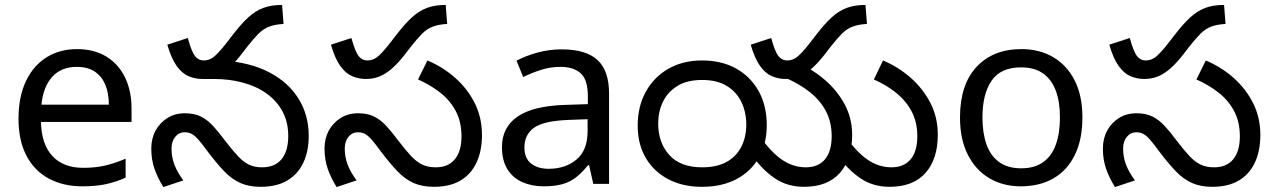

<svg xmlns="http://www.w3.org/2000/svg" viewBox="-20 -745 5162 778"><path d="M292 -546Q361 -546 410.5 -516Q460 -486 486.5 -431.5Q513 -377 513 -304V-251H146Q148 -160 192.5 -112.5Q237 -65 317 -65Q368 -65 407.5 -74.5Q447 -84 489 -102V-25Q448 -7 408 1.5Q368 10 313 10Q237 10 178.5 -21Q120 -52 87.5 -113.5Q55 -175 55 -264Q55 -352 84.5 -415Q114 -478 167.5 -512Q221 -546 292 -546ZM291 -474Q228 -474 191.5 -433.5Q155 -393 148 -321H421Q421 -367 407 -401Q393 -435 364.5 -454.5Q336 -474 291 -474Z M1036 12Q989 12 954 -3.5Q919 -19 888 -51.5Q857 -84 820 -133Q799 -162 784.5 -178.5Q770 -195 757.5 -202Q745 -209 728 -209Q705 -209 690 -190.5Q675 -172 675 -143Q675 -108 687 -77Q699 -46 723 -14L642 13Q620 -22 606.5 -59.5Q593 -97 593 -143Q593 -184 610.5 -216Q628 -248 658.5 -267Q689 -286 729 -286Q768 -286 794.5 -272.5Q821 -259 843.5 -234.5Q866 -210 892 -175Q922 -136 944.5 -112Q967 -88 989.5 -77.5Q1012 -67 1042 -67Q1094 -67 1121 -100Q1148 -133 1148 -194Q1148 -250 1125 -293Q1102 -336 1061 -365.5Q1020 -395 965 -410Q910 -425 846 -425H802L880 -500Q992 -493 1070 -452.5Q1148 -412 1189.5 -345.5Q1231 -279 1231 -194Q1231 -132 1209 -85.5Q1187 -39 1144 -13.5Q1101 12 1036 12ZM800 -425Q771 -425 744.5 -436Q718 -447 696 -477.5Q674 -508 658 -564L741 -591Q756 -536 770 -518Q784 -500 806 -500Q826 -500 843.5 -512.5Q861 -525 893 -565L924 -605Q958 -649 986.5 -675Q1015 -701 1047 -713Q1079 -725 1123 -725L1129 -648Q1094 -646 1070.5 -637Q1047 -628 1027.5 -608.5Q1008 -589 982 -556L959 -526Q931 -490 906 -468Q881 -446 855.5 -435.5Q830 -425 800 -425Z M1463 -425Q1434 -425 1407.5 -436Q1381 -447 1359 -477.5Q1337 -508 1321 -564L1404 -591Q1419 -536 1433 -518Q1447 -500 1469 -500Q1489 -500 1506.5 -512.5Q1524 -525 1556 -565L1587 -605Q1621 -649 1649.5 -675Q1678 -701 1710 -713Q1742 -725 1786 -725L1792 -648Q1757 -646 1733.5 -637Q1710 -628 1690.5 -608.5Q1671 -589 1645 -556L1622 -526Q1594 -490 1569 -468Q1544 -446 1518.5 -435.5Q1493 -425 1463 -425ZM1738 12Q1691 12 1656 -3.5Q1621 -19 1590 -51.5Q1559 -84 1522 -133Q1501 -162 1486.5 -178.5Q1472 -195 1459.5 -202Q1447 -209 1430 -209Q1407 -209 1392 -190.5Q1377 -172 1377 -143Q1377 -108 1389 -77Q1401 -46 1425 -14L1344 13Q1322 -22 1308.5 -59.5Q1295 -97 1295 -143Q1295 -184 1312.5 -216Q1330 -248 1360.5 -267Q1391 -286 1431 -286Q1470 -286 1496.5 -272.5Q1523 -259 1545.5 -234.5Q1568 -210 1594 -175Q1624 -136 1646 -112.5Q1668 -89 1691 -78Q1714 -67 1746 -67Q1796 -67 1823 -99.5Q1850 -132 1850 -193Q1850 -251 1827 -294.5Q1804 -338 1764 -369.5Q1724 -401 1674 -423L1712 -500Q1774 -474 1824 -430Q1874 -386 1903.5 -327.5Q1933 -269 1933 -198Q1933 -133 1910.5 -85.5Q1888 -38 1845 -13Q1802 12 1738 12Z M2256 -545Q2354 -545 2401 -502Q2448 -459 2448 -365V0H2384L2367 -76H2363Q2340 -47 2315.5 -27.5Q2291 -8 2259.5 1Q2228 10 2183 10Q2135 10 2096.5 -7Q2058 -24 2036 -59.5Q2014 -95 2014 -149Q2014 -229 2077 -272.5Q2140 -316 2271 -320L2362 -323V-355Q2362 -422 2333 -448Q2304 -474 2251 -474Q2209 -474 2171 -461.5Q2133 -449 2100 -433L2073 -499Q2108 -518 2156 -531.5Q2204 -545 2256 -545ZM2282 -259Q2182 -255 2143.5 -227Q2105 -199 2105 -148Q2105 -103 2132.5 -82Q2160 -61 2203 -61Q2271 -61 2316 -98.5Q2361 -136 2361 -214V-262Z M2564 -236Q2564 -314 2597 -373.5Q2630 -433 2688.5 -466.5Q2747 -500 2825 -500Q2904 -500 2962.5 -467.5Q3021 -435 3054 -376Q3087 -317 3087 -237Q3087 -163 3055 -106.5Q3023 -50 2964 -19Q2905 12 2825 12Q2746 12 2687.5 -19Q2629 -50 2596.5 -105.5Q2564 -161 2564 -236ZM2647 -245Q2647 -167 2692 -117Q2737 -67 2825 -67Q2885 -67 2924.5 -89Q2964 -111 2984 -150.5Q3004 -190 3004 -240Q3004 -290 2984.5 -331Q2965 -372 2925.5 -396.5Q2886 -421 2825 -421Q2764 -421 2724.5 -396.5Q2685 -372 2666 -332Q2647 -292 2647 -245ZM3238 12Q3171 12 3120.5 -22Q3070 -56 3031 -111L3071 -176Q3099 -139 3126.5 -115Q3154 -91 3183.5 -79Q3213 -67 3245 -67Q3296 -67 3323 -99.5Q3350 -132 3350 -193Q3350 -251 3326.5 -295Q3303 -339 3262.5 -371Q3222 -403 3171 -426L3208 -492Q3270 -466 3321 -422.5Q3372 -379 3402.5 -322.5Q3433 -266 3433 -199Q3433 -100 3383 -44Q3333 12 3238 12ZM3585 12Q3518 12 3467.5 -22Q3417 -56 3378 -111L3418 -176Q3446 -139 3473.5 -115Q3501 -91 3530.5 -79Q3560 -67 3592 -67Q3643 -67 3670 -99.5Q3697 -132 3697 -193Q3697 -251 3673.5 -294.5Q3650 -338 3610.5 -369.5Q3571 -401 3521 -423L3558 -500Q3620 -474 3670 -430Q3720 -386 3750 -328Q3780 -270 3780 -199Q3780 -100 3730 -44Q3680 12 3585 12ZM3164 -425Q3135 -425 3108.5 -436Q3082 -447 3060 -477.5Q3038 -508 3022 -564L3105 -591Q3120 -536 3134 -518Q3148 -500 3170 -500Q3190 -500 3207.5 -512.5Q3225 -525 3257 -565L3288 -605Q3322 -649 3350.5 -675Q3379 -701 3411 -713Q3443 -725 3487 -725L3493 -648Q3458 -646 3434.5 -637Q3411 -628 3391.5 -608.5Q3372 -589 3346 -556L3323 -526Q3295 -490 3270 -468Q3245 -446 3219.5 -435.5Q3194 -425 3164 -425Z M4366 -269Q4366 -180 4335.5 -117.5Q4305 -55 4249 -22.5Q4193 10 4116 10Q4045 10 3989.5 -22.5Q3934 -55 3902 -117.5Q3870 -180 3870 -269Q3870 -402 3937 -474Q4004 -546 4119 -546Q4192 -546 4247.5 -513.5Q4303 -481 4334.5 -419.5Q4366 -358 4366 -269ZM3961 -269Q3961 -206 3977.5 -159.5Q3994 -113 4029 -88Q4064 -63 4118 -63Q4172 -63 4207 -88Q4242 -113 4258.5 -159.5Q4275 -206 4275 -269Q4275 -333 4258 -378Q4241 -423 4206.5 -447.5Q4172 -472 4117 -472Q4035 -472 3998 -418Q3961 -364 3961 -269Z M4617 -425Q4588 -425 4561.5 -436Q4535 -447 4513 -477.5Q4491 -508 4475 -564L4558 -591Q4573 -536 4587 -518Q4601 -500 4623 -500Q4643 -500 4660.5 -512.5Q4678 -525 4710 -565L4741 -605Q4775 -649 4803.5 -675Q4832 -701 4864 -713Q4896 -725 4940 -725L4946 -648Q4911 -646 4887.5 -637Q4864 -628 4844.5 -608.5Q4825 -589 4799 -556L4776 -526Q4748 -490 4723 -468Q4698 -446 4672.5 -435.5Q4647 -425 4617 -425ZM4892 12Q4845 12 4810 -3.5Q4775 -19 4744 -51.5Q4713 -84 4676 -133Q4655 -162 4640.5 -178.5Q4626 -195 4613.5 -202Q4601 -209 4584 -209Q4561 -209 4546 -190.5Q4531 -172 4531 -143Q4531 -108 4543 -77Q4555 -46 4579 -14L4498 13Q4476 -22 4462.5 -59.5Q4449 -97 4449 -143Q4449 -184 4466.5 -216Q4484 -248 4514.5 -267Q4545 -286 4585 -286Q4624 -286 4650.5 -272.5Q4677 -259 4699.5 -234.5Q4722 -210 4748 -175Q4778 -136 4800 -112.5Q4822 -89 4845 -78Q4868 -67 4900 -67Q4950 -67 4977 -99.5Q5004 -132 5004 -193Q5004 -251 4981 -294.5Q4958 -338 4918 -369.5Q4878 -401 4828 -423L4866 -500Q4928 -474 4978 -430Q5028 -386 5057.5 -327.5Q5087 -269 5087 -198Q5087 -133 5064.5 -85.5Q5042 -38 4999 -13Q4956 12 4892 12Z"/></svg>

Font: ltelugu15
Style: Book
Weight: 400
Designer: Jelle Bosma - Monotype Design Team
Foundry: Monotype Imaging Inc.
Version: Version 2.003